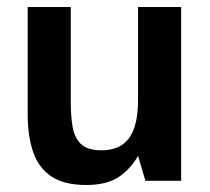

<svg xmlns="http://www.w3.org/2000/svg" viewBox="-20 -516 599 548"><path d="M226 12Q163 12 126.5 -12.5Q90 -37 74.5 -82.5Q59 -128 59 -190V-496H182V-222Q182 -186 187 -155Q192 -124 210.5 -105.5Q229 -87 270 -87Q323 -87 348.5 -122Q374 -157 374 -230V-496H497V0H395L374 -71Q353 -34 319 -11Q285 12 226 12Z"/></svg>

Font: Atkinson Hyperlegible Next SemiBold
Style: Regular
Weight: 600
Designer: Elliott Scott, Megan Eiswerth, Linus Boman, Theodore Petrosky, Letters from Sweden
Foundry: Applied Design Works, Letters from Sweden
Version: Version 2.001